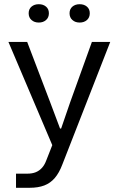

<svg xmlns="http://www.w3.org/2000/svg" viewBox="-20 -724 563 911"><path d="M56 167V100H109Q133 100 150 93Q167 86 179.5 72Q192 58 200 36L235 -53V-19L20 -525H109L218 -239L265 -114H270L313 -239L416 -525H503L276 56Q261 96 240 120.5Q219 145 190 156Q161 167 121 167ZM358 -617Q337 -617 323.5 -629Q310 -641 310 -661Q310 -681 323.5 -692.5Q337 -704 358 -704Q379 -704 392.5 -692.5Q406 -681 406 -661Q406 -641 392.5 -629Q379 -617 358 -617ZM164 -617Q143 -617 129.5 -629Q116 -641 116 -661Q116 -681 129.5 -692.5Q143 -704 164 -704Q185 -704 198.5 -692.5Q212 -681 212 -661Q212 -641 198.5 -629Q185 -617 164 -617Z"/></svg>

Font: Mona Sans ExtraLight
Style: Regular
Weight: 400
Version: Version 2.000